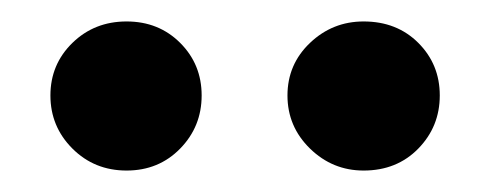

<svg xmlns="http://www.w3.org/2000/svg" viewBox="-20 -808 457 179"><path d="M98 -649Q68 -649 47.5 -669.5Q27 -690 27 -719Q27 -748 47.5 -768Q68 -788 98 -788Q128 -788 148 -768Q168 -748 168 -719Q168 -690 148 -669.5Q128 -649 98 -649ZM319 -649Q290 -649 269 -669.5Q248 -690 248 -719Q248 -748 269 -768Q290 -788 319 -788Q350 -788 370 -768Q390 -748 390 -719Q390 -690 370 -669.5Q350 -649 319 -649Z"/></svg>

Font: Qnwhxotralxmqkhsjrfbfhwcoqn
Style: Regular
Weight: 500
Designer: Carrois Corporate & Edenspiekermann
Foundry: Carrois Corporate GbR & Edenspiekermann AG
Version: Version 2.001